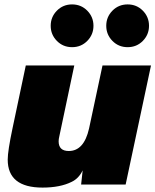

<svg xmlns="http://www.w3.org/2000/svg" viewBox="-20 -837 705 871"><path d="M173 14Q15 14 15 -113Q15 -152 37 -256L97 -540H317L249 -218Q246 -206 246 -196Q246 -152 292 -152Q361 -152 384 -254L445 -540H665L550 0H348L355 -64Q337 -27 305 -12Q253 14 173 14ZM238 -651.5Q210 -680 210 -720Q210 -760 238 -788.5Q266 -817 307 -817Q348 -817 376 -788.5Q404 -760 404 -720Q404 -680 376 -651.5Q348 -623 307 -623Q266 -623 238 -651.5ZM490 -651.5Q462 -680 462 -720Q462 -760 490 -788.5Q518 -817 559 -817Q600 -817 628 -788.5Q656 -760 656 -720Q656 -680 628 -651.5Q600 -623 559 -623Q518 -623 490 -651.5Z"/></svg>

Font: Nacelle Black
Style: Italic
Weight: 900
Italic angle: -12°
Designer: Sora Sagano
Foundry: Sora Sagano
Version: Version 1.000;FEAKit 1.0